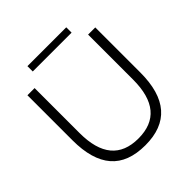

<svg xmlns="http://www.w3.org/2000/svg" viewBox="-247 -1134 1325 1325"><g transform="rotate(-45 416.0 -471.0)"><path d="M747 -810V-370Q747 10 417 10Q249 10 167 -85Q85 -180 85 -370V-810H155V-371Q155 -57 416 -57Q677 -57 677 -371V-810ZM606 -952V-900H227V-952Z"/></g></svg>

Font: Sinkin Sans 300 Light
Style: Regular
Weight: 300
Designer: Keith Bates
Foundry: K-Type
Version: Sinkin Sans (version 1.0)  by Keith Bates   •   © 2014   www